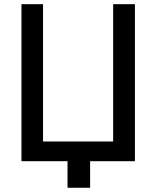

<svg xmlns="http://www.w3.org/2000/svg" viewBox="-20 -759 736 904"><path d="M81.1 0V-739.3H182.6V-92.8H512.7V-739.3H615.2V0H404.3V125H297.9V0Z"/></svg>

Font: RobotoJAA
Style: Medium
Weight: 500
Version: Version 2.05; 2016-11-05